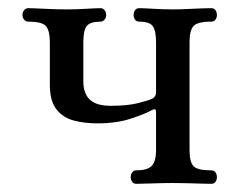

<svg xmlns="http://www.w3.org/2000/svg" viewBox="-20 -450 586 470"><path d="M314 0Q307 0 303.5 -5Q300 -10 300 -16Q300 -23 303.5 -28Q307 -33 314 -33Q340 -33 351 -43.5Q362 -54 362 -83V-176Q362 -186 353 -181Q335 -171 300 -159.5Q265 -148 218 -148Q187 -148 160.5 -155Q134 -162 118 -182.5Q102 -203 102 -243V-347Q102 -374 93 -385.5Q84 -397 49 -397Q43 -397 39 -402Q35 -407 35 -413Q35 -420 39 -425Q43 -430 49 -430Q60 -430 89.5 -428.5Q119 -427 143 -427Q167 -427 191.5 -428.5Q216 -430 226 -430Q232 -430 236 -425Q240 -420 240 -413Q240 -407 236 -402Q232 -397 226 -397Q201 -397 192.5 -386.5Q184 -376 184 -347V-251Q184 -221 200 -206Q216 -191 251 -191Q292 -191 317.5 -197.5Q343 -204 352 -208Q362 -213 362 -224V-346Q362 -375 354 -386Q346 -397 321 -397Q314 -397 310.5 -402Q307 -407 307 -413Q307 -420 310.5 -425Q314 -430 321 -430Q331 -430 355.5 -428.5Q380 -427 404 -427Q420 -427 439 -428Q458 -429 474.5 -429.5Q491 -430 497 -430Q504 -430 507.5 -425Q511 -420 511 -413Q511 -407 507.5 -402Q504 -397 497 -397Q463 -397 453.5 -386Q444 -375 444 -348V-82Q444 -54 453.5 -43.5Q463 -33 497 -33Q504 -33 507.5 -28Q511 -23 511 -16Q511 -10 507.5 -5Q504 0 497 0Q491 0 474.5 -0.5Q458 -1 439 -1.5Q420 -2 404 -2Q380 -2 352.5 -1Q325 0 314 0Z"/></svg>

Font: TsukuhouMincho
Style: Regular
Weight: 400
Designer: Iose
Foundry: Typographish
Version: Version 1.001; ttfautohint (v1.8.3)